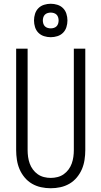

<svg xmlns="http://www.w3.org/2000/svg" viewBox="-20 -994 540 1022"><path d="M250 8Q224 8 198.5 2.5Q173 -3 150.5 -16Q128 -29 111 -49.5Q94 -70 84 -93.5Q74 -117 70 -143Q66 -169 66 -195V-735H127V-195Q127 -177 129.5 -159Q132 -141 138 -124Q144 -107 155 -92Q166 -77 181 -66.5Q196 -56 214 -51.5Q232 -47 250 -47Q268 -47 286 -51.5Q304 -56 319 -66.5Q334 -77 345 -92Q356 -107 362 -124Q368 -141 370.5 -159Q373 -177 373 -195V-735H434V-195Q434 -169 430 -143Q426 -117 416 -93.5Q406 -70 389 -49.5Q372 -29 349.5 -16Q327 -3 301.5 2.5Q276 8 250 8ZM250 -796Q232 -796 214.5 -801.5Q197 -807 184.5 -819.5Q172 -832 166.5 -849.5Q161 -867 161 -885Q161 -903 166.5 -920.5Q172 -938 184.5 -950.5Q197 -963 214.5 -968.5Q232 -974 250 -974Q268 -974 285.5 -968.5Q303 -963 315.5 -950.5Q328 -938 333.5 -920.5Q339 -903 339 -885Q339 -867 333.5 -849.5Q328 -832 315.5 -819.5Q303 -807 285.5 -801.5Q268 -796 250 -796ZM250 -843Q258 -843 266.5 -845.5Q275 -848 281 -854Q287 -860 289.5 -868.5Q292 -877 292 -885Q292 -893 289.5 -901.5Q287 -910 281 -916Q275 -922 266.5 -924.5Q258 -927 250 -927Q242 -927 233.5 -924.5Q225 -922 219 -916Q213 -910 210.5 -901.5Q208 -893 208 -885Q208 -877 210.5 -868.5Q213 -860 219 -854Q225 -848 233.5 -845.5Q242 -843 250 -843Z"/></svg>

Font: Iosevka SS04 Light
Style: Regular
Weight: 300
Monospace: yes
Designer: Belleve Invis
Foundry: Belleve Invis
Version: Version 19.0.0; ttfautohint (v1.8.4)